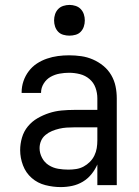

<svg xmlns="http://www.w3.org/2000/svg" viewBox="-20 -753 565 781"><path d="M227 8Q196 8 164.5 0Q133 -8 109 -29Q85 -50 73.5 -80.5Q62 -111 62 -142Q62 -168 69.5 -193.5Q77 -219 93.5 -239Q110 -259 132.5 -272Q155 -285 179.5 -293Q204 -301 230 -303.5Q256 -306 282 -306H376V-353Q376 -375 368.5 -396Q361 -417 344 -431.5Q327 -446 305 -451.5Q283 -457 261 -457Q242 -457 222.5 -453.5Q203 -450 186 -440.5Q169 -431 158 -413.5Q147 -396 147 -376V-375H68V-378Q68 -401 75.5 -423Q83 -445 97 -463.5Q111 -482 130 -494.5Q149 -507 171 -514.5Q193 -522 215.5 -525Q238 -528 261 -528Q286 -528 310.5 -524.5Q335 -521 358 -511Q381 -501 400.5 -485Q420 -469 432.5 -447.5Q445 -426 450 -402Q455 -378 455 -353V0H376V-84Q367 -63 352 -44.5Q337 -26 317 -14Q297 -2 274 3Q251 8 227 8ZM258 -63Q274 -63 290 -65.5Q306 -68 320 -75.5Q334 -83 345.5 -94.5Q357 -106 364 -120.5Q371 -135 373.5 -150.5Q376 -166 376 -182V-235H282Q266 -235 251 -234Q236 -233 221 -229.5Q206 -226 191.5 -220Q177 -214 165 -204Q153 -194 147 -180Q141 -166 141 -150Q141 -130 151 -111Q161 -92 178.5 -81Q196 -70 216.5 -66.5Q237 -63 258 -63ZM262 -608Q250 -608 237.5 -611.5Q225 -615 216.5 -624Q208 -633 204 -645Q200 -657 200 -670Q200 -683 204 -695Q208 -707 216.5 -716Q225 -725 237.5 -729Q250 -733 263 -733Q275 -733 287.5 -729Q300 -725 308.5 -716Q317 -707 321 -695Q325 -683 325 -670Q325 -657 321 -645Q317 -633 308.5 -624Q300 -615 287.5 -611.5Q275 -608 262 -608Z"/></svg>

Font: Iosevka Pride
Style: Regular
Weight: 400
Monospace: yes
Designer: Belleve Invis
Foundry: Belleve Invis
Version: Version 30.3.1; ttfautohint (v1.8.4)